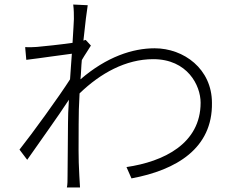

<svg xmlns="http://www.w3.org/2000/svg" viewBox="-20 -801 1040 847"><path d="M358 -625 348 -622C356 -698 363 -755 367 -778L303 -781C306 -758 306 -736 306 -717C306 -706 303 -665 300 -612C244 -604 176 -597 143 -594C126 -593 110 -592 91 -593L96 -537C163 -545 254 -559 297 -564C294 -528 292 -490 289 -451C242 -377 121 -210 66 -141L100 -96C156 -177 234 -284 284 -361C281 -318 280 -282 280 -259C280 -158 278 -120 278 -24C278 -8 278 15 275 26H333L330 -25C325 -111 327 -159 327 -254C327 -294 328 -340 331 -389C423 -478 535 -540 656 -540C807 -540 865 -424 865 -348C865 -167 702 -88 538 -64L560 -14C759 -51 918 -147 915 -347C915 -497 791 -588 662 -588C566 -588 451 -551 335 -451C338 -479 338 -508 341 -536C354 -559 370 -581 381 -600Z"/></svg>

Font: Spoqa Han Sans Neo Light
Style: Regular
Weight: 300
Designer: [Spoqa Han Sans Neo] Dong-huui Kim  Younghwa Kang  Yujin Lee  [Noto Sans] Ryoko NISHIZUKA  (kana & ideographs); Paul D. 
Foundry: Spoqa (http://www.spoqa-han-sans.com)
Version: Version 1.000